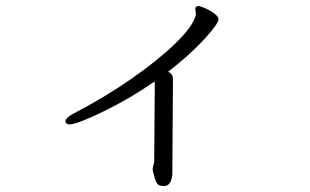

<svg xmlns="http://www.w3.org/2000/svg" viewBox="-20 -569 1040 645"><path d="M498 -26 500 -282Q500 -292 499 -295Q417 -238 327.5 -194.5Q238 -151 213 -151Q206 -151 201 -157Q200 -158 200 -161Q200 -167 206.5 -173.5Q213 -180 224 -186Q327 -239 418 -302Q509 -365 568 -422Q627 -479 637 -516L638 -522Q638 -527 637 -531Q636 -535 636 -538Q636 -544 639 -546Q642 -549 645 -549Q652 -549 669 -541.5Q686 -534 700 -523.5Q714 -513 714 -505Q714 -489 665.5 -436.5Q617 -384 545 -328Q553 -324 557 -318.5Q561 -313 561 -303L559 12Q559 27 553.5 40Q548 53 537 55Q534 56 529 56Q511 56 505 43Q499 30 493 3V-1Q493 -7 495.5 -14.5Q498 -22 498 -26Z"/></svg>

Font: Iansui
Style: Regular
Weight: 400
Designer: But Ko / Fontworks Inc.
Foundry: zi-hi.com / Fontworks Inc.
Version: Version 1.002